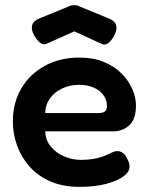

<svg xmlns="http://www.w3.org/2000/svg" viewBox="-20 -711 579 747"><path d="M290 16Q225 16 176.5 -5Q128 -26 95.5 -62.5Q63 -99 46.5 -144.5Q30 -190 30 -239Q30 -311 63 -367Q96 -423 154.5 -455Q213 -487 289 -487Q343 -487 384 -470Q425 -453 452.5 -425.5Q480 -398 494.5 -365Q509 -332 509 -301Q509 -248 483.5 -224Q458 -200 420 -200H156Q157 -166 177.5 -141Q198 -116 229.5 -102.5Q261 -89 294 -89Q319 -89 338.5 -92Q358 -95 372 -99.5Q386 -104 396.5 -109Q407 -114 416 -118Q425 -122 433 -123Q444 -124 455 -118Q466 -112 473 -97Q479 -87 481.5 -78.5Q484 -70 484 -62Q484 -42 460 -24.5Q436 -7 392.5 4.5Q349 16 290 16ZM156 -271H361Q378 -271 387 -276.5Q396 -282 396 -300Q396 -323 382 -341.5Q368 -360 344 -370.5Q320 -381 288 -381Q251 -381 221 -366.5Q191 -352 173.5 -327Q156 -302 156 -271ZM269 -691Q275 -691 279.5 -690Q284 -689 287 -687L401 -640Q426 -631 431.5 -614Q437 -597 425 -574Q414 -553 401.5 -543.5Q389 -534 376 -540L269 -589L162 -541Q148 -535 135.5 -545Q123 -555 112 -575Q100 -598 105.5 -614.5Q111 -631 135 -640L250 -687Q253 -689 258 -690Q263 -691 269 -691Z"/></svg>

Font: Fredoka Medium
Style: Regular
Weight: 500
Designer: Ben Nathan
Foundry: Milena B. Brandão, Ben Nathan
Version: Version 2.001